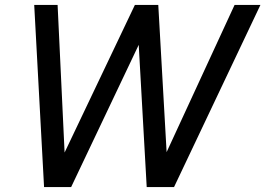

<svg xmlns="http://www.w3.org/2000/svg" viewBox="-20 -760 1078 780"><path d="M269 0H159L119 -740H214L245 -86L217 -87L528 -740H623L660 -87L631 -86L933 -740H1038L687 0H576L541 -623H565Z"/></svg>

Font: Be Vietnam Pro Variable Thin
Style: Italic
Weight: 100
Italic angle: -12°
Designer: Lam Bao, Tony Le, Vietanh Nguyen
Foundry: Yellow Type Foundry
Version: Version 1.002